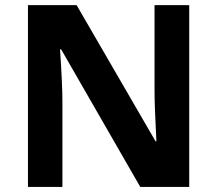

<svg xmlns="http://www.w3.org/2000/svg" viewBox="-20 -734 853 754"><path d="M723.1 0H530.8L220.2 -540H215.8Q225.1 -400.9 225.1 -335.9V0H89.8V-713.9H280.8L590.8 -179.2H594.2Q586.9 -318.4 586.9 -376V-713.9H723.1Z"/></svg>

Font: OpenSansHebrew-Bold
Style: Bold
Weight: 700
Foundry: Ascender Corporation, Yanek Iontef
Version: Version 2.001;PS 002.001;hotconv 1.0.70;makeotf.lib2.5.58329